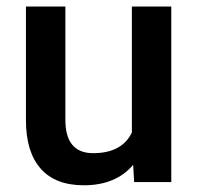

<svg xmlns="http://www.w3.org/2000/svg" viewBox="-20 -548 596 578"><path d="M380.9 -51.8Q328.6 9.8 232.4 9.8Q146.5 9.8 102.3 -40.5Q58.1 -90.8 58.1 -186V-528.3H176.8V-187.5Q176.8 -86.9 260.3 -86.9Q346.7 -86.9 377 -148.9V-528.3H495.6V0H383.8Z"/></svg>

Font: Roboto Medium
Style: Regular
Weight: 500
Designer: Google
Version: Version 2.134; 2016; ttfautohint (v1.6)